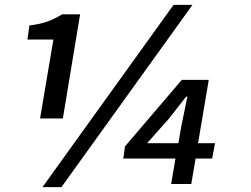

<svg xmlns="http://www.w3.org/2000/svg" viewBox="-20 -758 1036 791"><path d="M200 -595H93L101 -653Q147 -659 176 -669.5Q205 -680 236 -699H310L239 -270H145ZM695 -738H773L233 13H155ZM703 -105H488L495 -155L729 -429H840L796 -168H866L854 -105H786L768 0H685ZM715 -168 726 -233 752 -360H747L674 -267L586 -168Z"/></svg>

Font: Nebula Sans Semibold
Style: Regular
Weight: 600
Italic angle: -9°
Designer: Paul D. Hunt for Adobe (as Source Sans)
Foundry: Nebula Entertainment & Broadcasting LLC
Version: Version 1.010